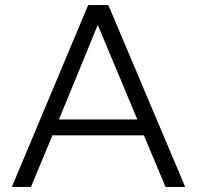

<svg xmlns="http://www.w3.org/2000/svg" viewBox="-20 -742 782 762"><path d="M368 -643 525 -268H214ZM637 0H715L410 -722H330L27 0H103L188 -205H551Z"/></svg>

Font: Perun Light
Style: Regular
Weight: 300
Foundry: Copyright (c) Stefan Peev, Context Ltd, 2016
Version: Version 1.089